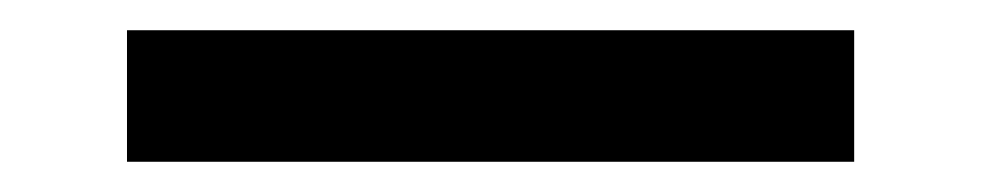

<svg xmlns="http://www.w3.org/2000/svg" viewBox="-20 -3 649 127"><path d="M64 17H545V104H64Z"/></svg>

Font: Podkova SemiBold
Style: Regular
Weight: 600
Designer: Ilya Yudin
Foundry: Cyreal (www.cyreal.org)
Version: Version 2.103